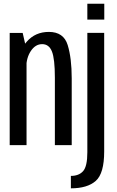

<svg xmlns="http://www.w3.org/2000/svg" viewBox="-20 -771 622 1020"><path d="M31.5 0H121V-506.5L100.5 -596H31.5ZM271.5 0H361V-354.5Q361 -462.5 339.5 -532Q318 -601.5 239.5 -601.5Q167.5 -601.5 122 -549.5Q76.5 -497.5 76.5 -431.5L119.5 -410.5Q119.5 -463.5 143.8 -500Q168 -536.5 204 -536.5Q240.5 -536.5 256 -497.2Q271.5 -458 271.5 -358.5ZM356.5 229.5Q444 229.5 488.8 190Q533.5 150.5 533.5 33.5V-596.5H444V38Q444 113 421.5 138.2Q399 163.5 356.5 163.5ZM444 -751V-667H534V-751Z"/></svg>

Font: Anybody Condensed
Style: Regular
Weight: 400
Width: 3
Designer: Tyler Finck
Foundry: Etcetera Type Company
Version: Version 1.113;gftools[0.9.25]